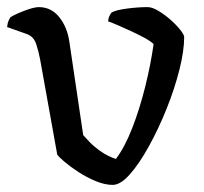

<svg xmlns="http://www.w3.org/2000/svg" viewBox="-32 -520 573 540"><path d="M285 0Q263 0 237.5 -10.5Q212 -21 189 -36Q166 -51 150 -64.5Q134 -78 129 -85L81 -352Q77 -374 70 -395.5Q63 -417 44 -424L-12 -444Q-11 -455 -7.5 -462.5Q-4 -470 -2 -472Q13 -481 38.5 -490.5Q64 -500 77 -500Q112 -500 134.5 -472Q157 -444 163 -403L202 -140Q207 -134 220 -120.5Q233 -107 252.5 -93.5Q272 -80 294 -73Q319 -106 340 -160Q361 -214 376.5 -276.5Q392 -339 400 -396Q392 -404 374.5 -413.5Q357 -423 336.5 -432.5Q316 -442 298.5 -449.5Q281 -457 272 -460Q273 -470 276.5 -476.5Q280 -483 282 -485Q295 -492 326 -496Q357 -500 383 -500Q396 -500 413.5 -489.5Q431 -479 447.5 -464.5Q464 -450 475 -436Q486 -422 486 -416Q486 -377 472.5 -323.5Q459 -270 436.5 -214Q414 -158 387 -109Q360 -60 333.5 -30Q307 0 285 0Z"/></svg>

Font: Texturina 72pt Medium
Style: Regular
Weight: 500
Designer: Guillermo Torres Carreño
Foundry: Omnibus-Type
Version: Version 1.002; ttfautohint (v1.8.3)